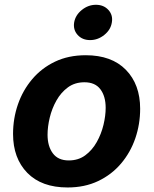

<svg xmlns="http://www.w3.org/2000/svg" viewBox="-20 -788 654 818"><path d="M268.1 10.7Q157.2 10.7 96.4 -51.5Q35.6 -113.8 35.6 -217.3Q35.6 -283.2 56.4 -343.3Q77.1 -403.3 117.2 -450.7Q157.2 -498 214.6 -525.4Q272 -552.7 345.2 -552.7Q455.6 -552.7 516.4 -490.5Q577.1 -428.2 577.1 -324.7Q577.1 -258.8 556.4 -198.5Q535.6 -138.2 495.6 -91.1Q455.6 -43.9 398.2 -16.6Q340.8 10.7 268.1 10.7ZM272.9 -104.5Q314 -104.5 343.5 -126.5Q373 -148.4 392.3 -182.9Q411.6 -217.3 420.9 -256.1Q430.2 -294.9 430.2 -328.6Q430.2 -377.9 407.7 -407.7Q385.3 -437.5 339.8 -437.5Q298.8 -437.5 269.3 -415.8Q239.7 -394 220.5 -359.9Q201.2 -325.7 191.9 -286.9Q182.6 -248 182.6 -213.9Q182.6 -165 205.1 -134.8Q227.5 -104.5 272.9 -104.5ZM363.8 -617.2Q330.6 -617.2 310.8 -639.2Q291 -661.1 295.9 -692.4Q301.3 -723.6 328.6 -745.6Q356 -767.6 388.7 -767.6Q421.9 -767.6 441.9 -745.6Q461.9 -723.6 456.5 -692.4Q451.7 -661.1 424.3 -639.2Q397 -617.2 363.8 -617.2Z"/></svg>

Font: Inter
Style: Bold Italic
Weight: 700
Italic angle: -9.39999°
Designer: Rasmus Andersson
Foundry: rsms
Version: Version 4.001;git-9221beed3